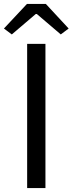

<svg xmlns="http://www.w3.org/2000/svg" viewBox="-38 -956 369 976"><path d="M100 0H193V-733H100ZM-18 -811 22 -781 144 -885H149L271 -781L311 -811L195 -936H99Z"/></svg>

Font: Noto Sans CJK KR Regular
Style: Regular
Weight: 400
Designer: Ryoko NISHIZUKA (kana & ideographs); Paul D. Hunt (Latin, Greek & Cyrillic); Wenlong ZHANG (bopomofo); Sandoll Communica
Foundry: Adobe Systems Incorporated
Version: Version 1.004;PS 1.004;hotconv 1.0.82;makeotf.lib2.5.63406